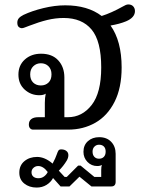

<svg xmlns="http://www.w3.org/2000/svg" viewBox="-20 -584 670 865"><path d="M110 -23Q110 -39 121 -47.5Q132 -56 152 -56H182V-121Q182 -143 186 -162Q176 -155 157 -155Q119 -155 91 -180.5Q63 -206 63 -248Q63 -290 92 -316Q121 -342 165 -342Q215 -342 242.5 -312Q270 -282 270 -235V-56H286Q350 -56 393 -111Q436 -166 436 -280Q436 -399 392.5 -451Q349 -503 267 -503Q230 -503 193 -494Q156 -485 112 -468Q106 -466 95 -461.5Q84 -457 79 -457Q71 -457 64.5 -462.5Q58 -468 58 -482Q58 -494 65 -502Q72 -510 86 -517Q124 -535 175.5 -547.5Q227 -560 274 -560Q375 -560 438 -512Q482 -526 532 -554Q539 -558 545.5 -561Q552 -564 558 -564Q572 -564 580 -555.5Q588 -547 588 -534Q588 -505 548 -488Q519 -476 478 -469Q528 -399 528 -280Q528 -188 496 -125Q464 -62 409.5 -31Q355 0 287 0H129Q121 0 115.5 -6Q110 -12 110 -23ZM212 -249Q212 -272 198.5 -285.5Q185 -299 164 -299Q144 -299 130 -285.5Q116 -272 116 -249Q116 -225 129.5 -212Q143 -199 164 -199Q185 -199 198.5 -212Q212 -225 212 -249ZM67 194Q67 161 90 142Q113 123 147 123Q182 123 217 153Q230 129 236 111Q240 99 243.5 94Q247 89 256 89Q270 89 279 96Q288 103 288 115Q288 127 281 139Q266 164 245 185L271 213H281L332 162H343L405 213H436V182Q436 167 439 159Q431 164 418 164Q392 164 374 145.5Q356 127 356 100Q356 70 376 52Q396 34 427 34Q461 34 481 55Q501 76 501 109V235Q501 256 481 256H392L338 212L293 256H253L219 218Q209 237 189.5 249Q170 261 145 261Q112 261 89.5 243Q67 225 67 194ZM456 99Q456 84 448 76Q440 68 426 68Q414 68 405.5 76.5Q397 85 397 99Q397 114 405 122.5Q413 131 426 131Q440 131 448 122.5Q456 114 456 99ZM195 191Q175 164 152 164Q140 164 131 172Q122 180 122 192Q122 205 130.5 212Q139 219 153 219Q168 219 179 210.5Q190 202 195 191Z"/></svg>

Font: Maitree Medium
Style: Regular
Weight: 500
Designer: CadsonDemak Team
Foundry: CadsonDemak
Version: Version 1.000